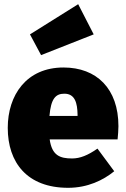

<svg xmlns="http://www.w3.org/2000/svg" viewBox="-20 -876 600 916"><path d="M427 -712 353 -856 123 -712 176 -613ZM545 -274C545 -453 441 -554 283 -554C106 -554 17 -422 17 -266C17 -101 109 20 305 20C398 20 472 -16 525 -59L445 -167C399 -135 362 -120 324 -120C266 -120 228 -134 217 -211H541C543 -230 545 -257 545 -274ZM350 -323H216C223 -405 245 -429 287 -429C338 -429 349 -384 350 -330Z"/></svg>

Font: Fira Sans Heavy
Style: Regular
Weight: 900
Designer: bBox Type GmbH & Carrois Corporate GbR & Edenspiekermann AG
Foundry: bBox Type GmbH & Carrois Corporate GbR & Edenspiekermann AG
Version: Version 4.300;PS 004.300;hotconv 1.0.88;makeotf.lib2.5.64775